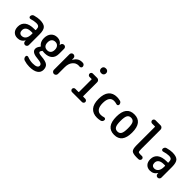

<svg xmlns="http://www.w3.org/2000/svg" viewBox="207 -2058 3585 3585"><g transform="rotate(45 2000.0 -265.0)"><path d="M297.9 -259.8Q224.6 -259.8 188.5 -232.4Q152.3 -205.1 152.3 -155.3Q152.3 -117.2 171.4 -96.7Q190.4 -76.2 221.7 -76.2Q273.4 -76.2 303.7 -115.2Q334 -154.3 334 -232.4V-251Q334 -259.8 325.2 -259.8ZM195.3 9.8Q128.9 9.8 89.4 -31.7Q49.8 -73.2 49.8 -148.4Q49.8 -237.3 112.3 -286.1Q174.8 -335 297.9 -335H325.2Q334 -335 334 -343.8V-351.6Q334 -400.4 315.4 -420.4Q296.9 -440.4 250 -440.4Q195.3 -440.4 119.1 -417Q102.5 -412.1 88.9 -421.9Q75.2 -431.6 75.2 -448.2Q75.2 -469.7 87.4 -486.8Q99.6 -503.9 120.1 -508.8Q200.2 -530.3 252 -530.3Q358.4 -530.3 399.4 -487.8Q440.4 -445.3 440.4 -332V-49.8Q440.4 -30.3 425.3 -15.1Q410.2 0 389.6 0Q368.2 0 354 -14.6Q339.8 -29.3 338.9 -49.8V-69.3Q338.9 -70.3 337.9 -70.3Q335.9 -70.3 335.9 -69.3Q288.1 9.8 195.3 9.8Z M750 -444.3Q704.1 -444.3 677.7 -416Q651.4 -387.7 651.4 -335Q651.4 -280.3 677.2 -252Q703.1 -223.6 750 -223.6Q794.9 -223.6 820.8 -251.5Q846.7 -279.3 846.7 -332Q846.7 -383.8 819.8 -414.1Q793 -444.3 750 -444.3ZM730.5 141.6Q858.4 141.6 858.4 78.1Q858.4 48.8 829.1 33.7Q799.8 18.6 719.7 11.7Q571.3 -1 572.3 -89.8Q572.3 -130.9 612.3 -179.7L613.3 -180.7Q618.2 -185.5 613.3 -192.4Q546.9 -244.1 546.9 -339.8Q546.9 -427.7 592.8 -479Q638.7 -530.3 716.8 -530.3Q801.8 -530.3 846.7 -459Q846.7 -458 848.6 -458H849.6V-468.8Q850.6 -491.2 866.2 -505.4Q881.8 -519.5 904.3 -519.5Q925.8 -519.5 940.4 -504.4Q955.1 -489.3 955.1 -467.8V-335Q955.1 -245.1 902.3 -197.8Q849.6 -150.4 752 -150.4Q721.7 -150.4 701.2 -154.3Q694.3 -155.3 691.4 -148.4Q688.5 -140.6 683.6 -134.8Q670.9 -117.2 670.9 -108.4Q670.9 -90.8 689 -81.5Q707 -72.3 754.9 -68.4Q872.1 -59.6 917 -25.4Q961.9 8.8 961.9 82Q961.9 152.3 902.8 191.4Q843.8 230.5 730.5 230.5Q662.1 230.5 590.8 208Q569.3 201.2 557.1 182.6Q544.9 164.1 544.9 140.6Q544.9 125 559.1 116.2Q573.2 107.4 588.9 113.3Q664.1 141.6 730.5 141.6Z M1097.7 -53.7V-466.8Q1097.7 -489.3 1112.8 -504.4Q1127.9 -519.5 1149.9 -519.5Q1171.9 -519.5 1187.5 -504.4Q1203.1 -489.3 1203.1 -466.8V-427.7H1204.1H1206.1Q1240.2 -482.4 1278.3 -506.3Q1316.4 -530.3 1368.2 -530.3Q1384.8 -530.3 1392.6 -529.3Q1412.1 -527.3 1425.3 -511.2Q1438.5 -495.1 1438.5 -473.6Q1438.5 -457 1424.3 -445.8Q1410.2 -434.6 1391.6 -436.5Q1383.8 -437.5 1368.2 -438.5Q1296.9 -438.5 1251.5 -381.8Q1206.1 -325.2 1206.1 -230.5V-53.7Q1206.1 -31.2 1189.9 -15.6Q1173.8 0 1151.9 0Q1129.9 0 1113.8 -16.1Q1097.7 -32.2 1097.7 -53.7Z M1630.9 0Q1613.3 0 1600.6 -13.2Q1587.9 -26.4 1587.9 -43.9Q1587.9 -61.5 1600.6 -74.2Q1613.3 -86.9 1630.9 -86.9H1713.9Q1721.7 -86.9 1721.7 -95.7V-423.8Q1721.7 -431.6 1713.9 -431.6H1661.1Q1643.6 -431.6 1630.9 -444.8Q1618.2 -458 1618.2 -476.1Q1618.2 -494.1 1630.4 -506.8Q1642.6 -519.5 1661.1 -519.5H1776.4Q1799.8 -519.5 1816.4 -502.9Q1833 -486.3 1833 -462.9V-95.7Q1833 -86.9 1841.8 -86.9H1893.6Q1911.1 -86.9 1924.8 -74.2Q1938.5 -61.5 1938.5 -43.9Q1938.5 -26.4 1925.3 -13.2Q1912.1 0 1893.6 0ZM1758.8 -759.8H1776.4Q1799.8 -759.8 1816.4 -742.7Q1833 -725.6 1833 -703.1V-692.4Q1833 -668.9 1815.9 -651.9Q1798.8 -634.8 1776.4 -634.8H1758.8Q1735.4 -634.8 1718.8 -651.9Q1702.1 -668.9 1702.1 -692.4V-703.1Q1702.1 -726.6 1718.8 -743.2Q1735.4 -759.8 1758.8 -759.8Z M2297.9 9.8Q2188.5 9.8 2129.4 -57.6Q2070.3 -125 2070.3 -259.8Q2070.3 -394.5 2127.4 -462.4Q2184.6 -530.3 2292 -530.3Q2332 -530.3 2377.9 -518.6Q2397.5 -513.7 2409.7 -496.1Q2421.9 -478.5 2421.9 -458Q2421.9 -441.4 2408.2 -431.6Q2394.5 -421.9 2378.9 -426.8Q2341.8 -438.5 2304.7 -439.5Q2180.7 -439.5 2180.7 -259.8Q2180.7 -168 2215.3 -123Q2250 -78.1 2309.6 -78.1Q2347.7 -78.1 2385.7 -90.8Q2401.4 -95.7 2415.5 -86.9Q2429.7 -78.1 2429.7 -61.5Q2429.7 -39.1 2418 -22.5Q2406.2 -5.9 2384.8 -1Q2337.9 9.8 2297.9 9.8Z M2825.2 -402.8Q2801.8 -442.4 2750 -442.4Q2698.2 -442.4 2674.8 -402.8Q2651.4 -363.3 2651.4 -260.3Q2651.4 -157.2 2674.8 -117.7Q2698.2 -78.1 2750 -78.1Q2801.8 -78.1 2825.2 -117.7Q2848.6 -157.2 2848.6 -260.3Q2848.6 -363.3 2825.2 -402.8ZM2960 -260.3Q2960 9.8 2750 9.8Q2540 9.8 2540 -260.3Q2540 -530.3 2750 -530.3Q2960 -530.3 2960 -260.3Z M3103.5 -641.6Q3085.9 -641.6 3072.8 -654.8Q3059.6 -668 3059.6 -686Q3059.6 -704.1 3072.8 -717.3Q3085.9 -730.5 3103.5 -730.5H3239.3Q3262.7 -730.5 3279.3 -713.4Q3295.9 -696.3 3295.9 -672.9V-169.9Q3295.9 -102.5 3305.7 -90.3Q3315.4 -78.1 3365.2 -78.1Q3383.8 -78.1 3394.5 -79.1Q3412.1 -81.1 3426.3 -68.8Q3440.4 -56.6 3440.4 -39.1Q3440.4 -20.5 3427.7 -6.3Q3415 7.8 3396.5 8.8Q3381.8 9.8 3347.7 9.8Q3247.1 9.8 3215.8 -20.5Q3184.6 -50.8 3184.6 -150.4V-633.8Q3184.6 -641.6 3175.8 -641.6Z M3797.9 -259.8Q3724.6 -259.8 3688.5 -232.4Q3652.3 -205.1 3652.3 -155.3Q3652.3 -117.2 3671.4 -96.7Q3690.4 -76.2 3721.7 -76.2Q3773.4 -76.2 3803.7 -115.2Q3834 -154.3 3834 -232.4V-251Q3834 -259.8 3825.2 -259.8ZM3695.3 9.8Q3628.9 9.8 3589.4 -31.7Q3549.8 -73.2 3549.8 -148.4Q3549.8 -237.3 3612.3 -286.1Q3674.8 -335 3797.9 -335H3825.2Q3834 -335 3834 -343.8V-351.6Q3834 -400.4 3815.4 -420.4Q3796.9 -440.4 3750 -440.4Q3695.3 -440.4 3619.1 -417Q3602.5 -412.1 3588.9 -421.9Q3575.2 -431.6 3575.2 -448.2Q3575.2 -469.7 3587.4 -486.8Q3599.6 -503.9 3620.1 -508.8Q3700.2 -530.3 3752 -530.3Q3858.4 -530.3 3899.4 -487.8Q3940.4 -445.3 3940.4 -332V-49.8Q3940.4 -30.3 3925.3 -15.1Q3910.2 0 3889.6 0Q3868.2 0 3854 -14.6Q3839.8 -29.3 3838.9 -49.8V-69.3Q3838.9 -70.3 3837.9 -70.3Q3835.9 -70.3 3835.9 -69.3Q3788.1 9.8 3695.3 9.8Z"/></g></svg>

Font: Rounded Mgen+ 2m medium
Style: Regular
Weight: 500
Designer: [Source Han Sans]
Ryoko NISHIZUKA  (kana & ideographs); Paul D. Hunt (Latin, Greek & Cyrillic); Wenlong ZHANG  (bopomofo
Version: Version 1.059.20150602